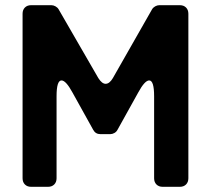

<svg xmlns="http://www.w3.org/2000/svg" viewBox="-20 -720 812 740"><path d="M67 -33V-667Q67 -682 76 -691Q85 -700 100 -700H178Q186 -700 194 -695.5Q202 -691 206 -684L359 -419Q373 -397 387 -397Q402 -397 415 -419L566 -684Q570 -691 578 -695.5Q586 -700 594 -700H673Q688 -700 697 -691Q706 -682 706 -667V-33Q706 -18 697 -9Q688 0 673 0H607Q592 0 583 -9Q574 -18 574 -33V-349Q574 -410 555 -410Q538 -410 513 -364L433 -220Q429 -212 421 -207.5Q413 -203 405 -203H367Q348 -203 339 -220L259 -364Q234 -410 217 -410Q198 -410 198 -349V-33Q198 -18 189 -9Q180 0 165 0H100Q85 0 76 -9Q67 -18 67 -33Z"/></svg>

Font: Higure Gothic Black
Style: Regular
Weight: 900
Designer: Yoshimichi Ohira
Foundry: Positype
Version: Version 1.000